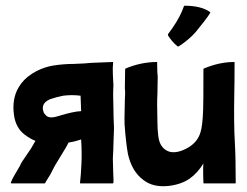

<svg xmlns="http://www.w3.org/2000/svg" viewBox="-20 -640 863 672"><path d="M156 -293Q132 -283 130 -265Q129 -258 132 -250Q133 -244 140 -237Q144 -232 152 -230Q163 -227 185 -234Q237 -250 264 -251L262 -305Q232 -309 201 -305Q176 -300 156 -293ZM377 -259Q377 -246 377.5 -229.5Q378 -213 378.5 -204.5Q379 -196 379 -191Q379 -183 377 -135Q377 -126 376.5 -114.5Q376 -103 375.5 -96Q375 -89 375 -85Q375 -63 376 -42Q378 -5 377 0L375 2H262Q260 2 260 0Q263 -23 265 -67Q267 -100 264 -152L258 -150Q240 -144 220 -141Q216 -133 212 -126L189 -88Q173 -62 172 -60L156 -29L146 -13Q140 -4 138 1L136 2H19V1H18V-1Q22 -13 33 -31L50 -60Q54 -71 70 -93L89 -121L104 -147Q86 -154 66 -169Q35 -193 29 -237Q21 -293 45 -334Q62 -363 92 -382Q120 -400 153 -408Q180 -414 221 -416Q238 -416 253 -417L275 -418L299 -420Q364 -423 374 -423Q376 -423 376 -422Q374 -404 375 -381Q377 -343 377 -341Q375 -312 377 -259Z M802 -140Q805 -91 805 0Q805 2 803 2H748H694Q692 2 692 0Q691 -21 691 -50Q691 -61 692 -68Q672 -35 644 -15Q614 6 568 11Q515 16 482 -10Q442 -39 428 -100Q421 -137 416 -204Q415 -208 417 -291Q419 -314 417 -331Q417 -340 417.5 -367Q418 -394 418 -398Q418 -399 419 -400Q474 -423 529 -423Q530 -423 530 -422Q530 -387 532 -371Q532 -364 531.5 -342Q531 -320 531 -312Q529 -283 531 -212Q531 -187 534 -164Q539 -120 573 -109Q600 -102 636 -122Q672 -142 682 -178Q689 -200 691 -256Q692 -277 692 -398Q692 -399 693 -400Q748 -423 799 -423Q801 -423 801 -422Q801 -347 800 -311Q798 -209 802 -140ZM581 -498Q572 -509 568 -516Q567 -518 569 -522L583 -541Q612 -583 624 -619H625V-620H626Q684 -620 715 -598Q717 -596 716 -596Q711 -586 693 -563L665 -528Q645 -505 615 -484Q605 -477 603 -477Q602 -477 599 -480Q591 -486 581 -498Z"/></svg>

Font: Tovari Sans
Style: Bold
Weight: 700
Designer: Verneri Kontto, Denis Ignatov
Foundry: Verneri Kontto
Version: Version 1.10 May 7, 2019